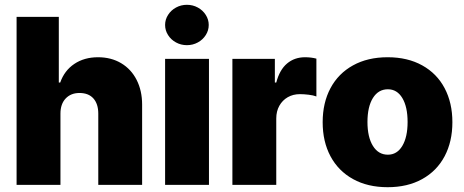

<svg xmlns="http://www.w3.org/2000/svg" viewBox="-20 -778 1954 808"><path d="M234.4 0H49.8V-707H227.5V-430.7H233.4Q251 -481 292.7 -509Q334.5 -537.1 392.6 -537.1Q447.8 -537.1 490 -512Q532.2 -486.8 555.2 -441.4Q578.1 -396 578.1 -337.9V0H393.6V-299.8Q393.6 -340.8 373 -363.8Q352.5 -386.7 314.5 -386.7Q278.3 -386.7 256.3 -363.5Q234.4 -340.3 234.4 -299.8Z M674.8 -530.3H859.4V0H674.8ZM674.8 -672.9Q674.8 -695.8 687.3 -715.3Q699.7 -734.9 720.7 -746.3Q741.7 -757.8 766.6 -757.8Q791.5 -757.8 812.5 -746.3Q833.5 -734.9 845.9 -715.3Q858.4 -695.8 858.4 -672.9Q858.4 -649.9 845.9 -630.4Q833.5 -610.8 812.5 -599.4Q791.5 -587.9 766.6 -587.9Q741.7 -587.9 720.7 -599.4Q699.7 -610.8 687.3 -630.4Q674.8 -649.9 674.8 -672.9Z M958 -530.3H1136.7V-430.7H1142.6Q1156.7 -484.4 1188 -510.7Q1219.2 -537.1 1263.7 -537.1Q1289.6 -537.1 1311.5 -531.2V-372.1Q1298.8 -377 1278.8 -379.4Q1258.8 -381.8 1242.2 -381.8Q1213.4 -381.8 1190.9 -368.9Q1168.5 -356 1155.5 -332.8Q1142.6 -309.6 1142.6 -279.3V0H958Z M1337.9 -263.7Q1337.9 -345.2 1370.8 -407Q1403.8 -468.8 1465.6 -502.9Q1527.3 -537.1 1611.3 -537.1Q1695.3 -537.1 1756.8 -502.9Q1818.4 -468.8 1851.1 -407Q1883.8 -345.2 1883.8 -263.7Q1883.8 -182.1 1851.1 -120.4Q1818.4 -58.6 1756.8 -24.4Q1695.3 9.8 1611.3 9.8Q1527.3 9.8 1465.6 -24.4Q1403.8 -58.6 1370.8 -120.4Q1337.9 -182.1 1337.9 -263.7ZM1695.3 -264.6Q1695.3 -328.6 1673.1 -365.5Q1650.9 -402.3 1612.3 -402.3Q1572.3 -402.3 1549.3 -365.5Q1526.4 -328.6 1526.4 -264.6Q1526.4 -201.2 1549.3 -164.1Q1572.3 -127 1612.3 -127Q1650.9 -127 1673.1 -164.1Q1695.3 -201.2 1695.3 -264.6Z"/></svg>

Font: Pretendard Std Black
Style: Regular
Weight: 900
Designer: Base glyphs from Inter by Rasmus Andersson; Hangeul glyphs from Noto Sans CJK(Source Han Sans) by Jang Soo-young and Kan
Foundry: Kil Hyung-jin
Version: Version 1.309